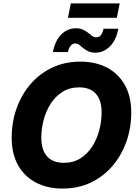

<svg xmlns="http://www.w3.org/2000/svg" viewBox="-20 -1100 811 1130"><path d="M347.7 9.8Q259.8 9.8 192.1 -25.1Q124.5 -60.1 86.7 -127Q48.8 -193.8 48.8 -289.6Q48.8 -379.9 77.1 -460.7Q105.5 -541.5 158.7 -603.8Q211.9 -666 286.6 -701.7Q361.3 -737.3 453.6 -737.3Q541.5 -737.3 608.6 -702.6Q675.8 -668 714.1 -600.8Q752.4 -533.7 752.4 -437.5Q752.4 -347.2 723.9 -266.6Q695.3 -186 642.1 -123.5Q588.9 -61 514.4 -25.6Q439.9 9.8 347.7 9.8ZM355 -141.6Q411.6 -141.6 453.6 -168.2Q495.6 -194.8 523.4 -238.8Q551.3 -282.7 564.7 -335Q578.1 -387.2 578.1 -438.5Q578.1 -486.8 562.7 -519.8Q547.4 -552.7 518.1 -569.3Q488.8 -585.9 446.3 -585.9Q389.6 -585.9 347.7 -559.3Q305.7 -532.7 277.8 -488.8Q250 -444.8 236.6 -392.8Q223.1 -340.8 223.1 -289.6Q223.1 -241.2 238.5 -208Q253.9 -174.8 283.4 -158.2Q313 -141.6 355 -141.6ZM542.5 -790Q517.1 -790 499.8 -798.1Q482.4 -806.2 469.7 -817.1Q457 -828.1 446.3 -836.2Q435.5 -844.2 422.9 -844.2Q406.7 -844.2 395.5 -830.6Q384.3 -816.9 379.9 -793.5H291.5Q304.7 -862.8 341.6 -898.2Q378.4 -933.6 425.8 -933.6Q451.2 -933.6 468.5 -925.5Q485.8 -917.5 498.5 -907Q511.2 -896.5 522.2 -888.4Q533.2 -880.4 545.4 -880.4Q564.5 -880.4 574.2 -893.6Q584 -906.7 589.4 -930.7H676.3Q663.6 -862.3 626.2 -826.2Q588.9 -790 542.5 -790ZM684.6 -1080.1 667.5 -995.1H379.9L397 -1080.1Z"/></svg>

Font: Inter 16pt ExtraBold
Style: Italic
Weight: 800
Italic angle: -9.3988°
Version: Version 4.001;git-66647c0bb